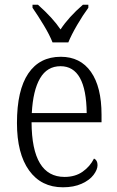

<svg xmlns="http://www.w3.org/2000/svg" viewBox="-20 -785 498 815"><path d="M52 -263Q52 -402 100 -473Q148 -544 238 -544Q321 -544 366 -480Q411 -416 411 -298V-266H114Q115 -34 254 -34Q299 -34 330.5 -56Q362 -78 379 -112Q394 -105 394 -84Q394 -65 377 -42.5Q360 -20 326.5 -5Q293 10 247 10Q155 10 103.5 -61.5Q52 -133 52 -263ZM348 -305Q346 -504 237 -504Q180 -504 150 -452.5Q120 -401 115 -305ZM118 -752V-765H141Q204 -709 237 -660Q271 -712 332 -765H355V-752Q332 -721 307.5 -679Q283 -637 270 -605H203Q191 -636 166 -677.5Q141 -719 118 -752Z"/></svg>

Font: Noto Serif NarrowLight
Style: Regular
Weight: 300
Width: 4
Designer: Monotype Design Team
Foundry: Monotype Imaging Inc.
Version: Version 1.001